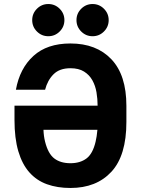

<svg xmlns="http://www.w3.org/2000/svg" viewBox="-20 -925 700 954"><path d="M465 -400Q465 -433 459.5 -466Q454 -499 439 -526Q424 -553 397.5 -569.5Q371 -586 330 -586Q276 -586 246 -556Q216 -526 204 -479H59Q78 -585 146 -647Q214 -709 330 -709Q459 -709 533.5 -630.5Q608 -552 608 -399V-319Q608 -152 533.5 -71.5Q459 9 330 9Q265 9 213.5 -9.5Q162 -28 126 -68.5Q90 -109 71 -173.5Q52 -238 52 -329V-400ZM204 -221Q219 -161 250 -137.5Q281 -114 330 -114Q378 -114 409.5 -137.5Q441 -161 455 -221Q461 -246 464 -280H196Q197 -249 204 -221ZM220 -745Q187 -745 163.5 -768.5Q140 -792 140 -825Q140 -858 163.5 -881.5Q187 -905 220 -905Q253 -905 276.5 -881.5Q300 -858 300 -825Q300 -792 276.5 -768.5Q253 -745 220 -745ZM440 -745Q407 -745 383.5 -768.5Q360 -792 360 -825Q360 -858 383.5 -881.5Q407 -905 440 -905Q473 -905 496.5 -881.5Q520 -858 520 -825Q520 -792 496.5 -768.5Q473 -745 440 -745Z"/></svg>

Font: 
Style: 㨦
Weight: 700
Designer: A.Korolkova, Vitaly Kuzmin
Foundry: ParaType Ltd
Version: Version 2.000